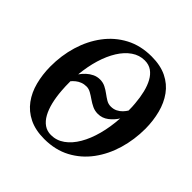

<svg xmlns="http://www.w3.org/2000/svg" viewBox="-196 -915 1090 1090"><g transform="rotate(45 349.0 -370.5)"><path d="M314 10.5Q243 10.5 192.2 -14.5Q141.5 -39.5 109.5 -83Q77.5 -126.5 62.8 -183.5Q48 -240.5 47.5 -304.5Q47 -393 71.2 -473.8Q95.5 -554.5 142.5 -617.2Q189.5 -680 257.8 -716.2Q326 -752.5 414.5 -752.5Q485.5 -752.5 536 -727.8Q586.5 -703 618 -659.2Q649.5 -615.5 664.2 -558.5Q679 -501.5 679.5 -437.5Q679.5 -349.5 655.8 -269Q632 -188.5 585.5 -125.5Q539 -62.5 470.8 -26Q402.5 10.5 314 10.5ZM325 -32.5Q369.5 -32.5 406.5 -59Q443.5 -85.5 471 -132.5Q498.5 -179.5 515.2 -242Q532 -304.5 536.5 -377Q518.5 -348 490.8 -326.8Q463 -305.5 428 -305.5Q404 -305.5 383.5 -315.2Q363 -325 344.5 -338Q326 -351 308.5 -360.8Q291 -370.5 273.5 -370.5Q254 -370.5 237.8 -364.2Q221.5 -358 209 -347.8Q196.5 -337.5 187.5 -327Q187.5 -305.5 188 -287.8Q188.5 -270 190 -253.5Q193.5 -206 203.2 -165.8Q213 -125.5 229.5 -95.5Q246 -65.5 269.8 -49Q293.5 -32.5 325 -32.5ZM450.5 -387Q472.5 -387 489.5 -395.5Q506.5 -404 518.8 -417Q531 -430 538.5 -442.5Q538.5 -457.5 538 -471.8Q537.5 -486 536 -499Q532.5 -542.5 523.2 -580.5Q514 -618.5 498.2 -647.2Q482.5 -676 459 -692.5Q435.5 -709 402.5 -709Q360 -709 324 -684.2Q288 -659.5 260.5 -615.5Q233 -571.5 215.2 -512.8Q197.5 -454 191 -385.5Q203.5 -403.5 220 -418.8Q236.5 -434 256.5 -443.5Q276.5 -453 299.5 -453Q323.5 -453 343.2 -443Q363 -433 380.2 -420Q397.5 -407 414.2 -397Q431 -387 450.5 -387Z"/></g></svg>

Font: Merriweather 72pt SemiBold
Style: Italic
Weight: 600
Italic angle: -7.8°
Version: Version 2.101